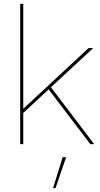

<svg xmlns="http://www.w3.org/2000/svg" viewBox="-20 -750 522 999"><path d="M245 -296 470 0H450L233 -285L101 -162V0H85V-730H101V-184L441 -500H465ZM256 229 306 68H324L269 229Z"/></svg>

Font: Elaine Sans Thin
Style: Regular
Weight: 250
Designer: Wei Huang
Foundry: Wei Huang
Version: Version 2.001;December 24, 2019;FontCreator 12.0.0.2547 64-b